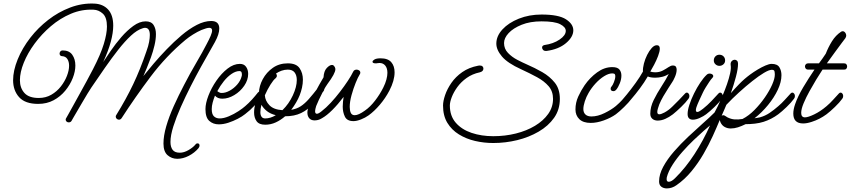

<svg xmlns="http://www.w3.org/2000/svg" viewBox="-20 -678 4741 1070"><path d="M968 207Q937 207 914 187Q891 167 891 122Q891 79 906.5 25.5Q922 -28 948.5 -87Q975 -146 1006 -205Q1039 -269 1074 -328.5Q1109 -388 1132 -433Q1146 -459 1154 -478Q1162 -497 1162 -508Q1162 -523 1146 -523Q1133 -523 1103 -511Q1080 -501 1056 -486Q1032 -471 1014 -456Q906 -366 819.5 -251Q733 -136 658 -20Q652 -11 643 -11Q636 -11 630.5 -16Q625 -21 625 -28Q625 -33 628 -37Q683 -126 722.5 -209Q762 -292 796 -392Q807 -422 811 -444.5Q815 -467 815 -483Q815 -523 788 -523Q782 -523 774 -520Q744 -511 710 -479.5Q676 -448 639.5 -401.5Q603 -355 565 -300.5Q527 -246 489 -190Q481 -178 467.5 -156Q454 -134 439 -108Q424 -82 410 -58.5Q396 -35 387.5 -20Q379 -5 379 -5Q374 4 363 4Q356 4 351 -0.5Q346 -5 346 -11Q346 -16 349 -20Q349 -20 359.5 -38.5Q370 -57 387 -88Q404 -119 424 -155Q444 -191 463.5 -227Q483 -263 498 -292Q541 -375 558.5 -433Q576 -491 576 -530Q576 -581 553 -602Q530 -623 501 -624Q436 -627 375.5 -601.5Q315 -576 263.5 -532Q212 -488 173 -435Q134 -382 112.5 -328.5Q91 -275 91 -231Q91 -188 116 -160Q141 -132 196 -132Q235 -132 266 -150Q297 -168 319 -196Q341 -224 353 -255Q365 -286 365 -312Q365 -334 355.5 -349Q346 -364 326 -365Q319 -365 315.5 -369.5Q312 -374 312 -379Q312 -386 316.5 -391.5Q321 -397 329 -397Q366 -397 383 -372.5Q400 -348 400 -313Q400 -280 385.5 -243Q371 -206 344 -173Q317 -140 279 -119.5Q241 -99 193 -99Q120 -99 86.5 -136.5Q53 -174 53 -231Q53 -284 78.5 -347Q104 -410 150 -469Q192 -523 248.5 -567Q305 -611 371 -636Q437 -661 505 -658Q554 -656 582.5 -625Q611 -594 611 -535Q611 -496 597.5 -445.5Q584 -395 555 -332Q572 -358 598 -396Q624 -434 656 -471Q688 -508 723 -533.5Q758 -559 792 -559Q823 -559 836 -538.5Q849 -518 849 -488Q849 -459 841 -425Q833 -391 821 -358Q809 -325 797.5 -297.5Q786 -270 779 -254Q802 -283 835.5 -322.5Q869 -362 909 -403.5Q949 -445 991.5 -481Q1034 -517 1076.5 -539Q1119 -561 1157 -561Q1202 -561 1202 -519Q1202 -488 1178 -444Q1170 -429 1149 -392.5Q1128 -356 1100 -305.5Q1072 -255 1042.5 -197Q1013 -139 987.5 -81.5Q962 -24 946 26.5Q930 77 930 113Q930 141 942 157Q954 173 982 173Q1005 173 1029.5 159Q1054 145 1068 129Q1073 121 1081 121Q1092 121 1092 134Q1092 140 1086 148Q1064 174 1032 190.5Q1000 207 968 207Z M1199 15Q1168 15 1146.5 -4Q1125 -23 1125 -70Q1125 -102 1141.5 -145Q1158 -188 1186 -228.5Q1214 -269 1248 -295.5Q1282 -322 1317 -322Q1340 -322 1351.5 -305.5Q1363 -289 1363 -266Q1363 -232 1341 -200Q1319 -168 1285.5 -148Q1252 -128 1219 -128Q1192 -128 1178 -145Q1170 -125 1165 -106Q1160 -87 1160 -70Q1160 -41 1172.5 -29.5Q1185 -18 1204 -18Q1227 -18 1255.5 -30Q1284 -42 1309 -58.5Q1334 -75 1346 -86Q1366 -103 1384.5 -123.5Q1403 -144 1417 -162Q1422 -168 1428 -168Q1434 -168 1438.5 -162.5Q1443 -157 1443 -149Q1443 -142 1438 -135Q1422 -115 1398.5 -89.5Q1375 -64 1346 -42Q1330 -29 1305 -16Q1280 -3 1252.5 6Q1225 15 1199 15ZM1217 -160Q1237 -160 1260.5 -173Q1284 -186 1302.5 -207.5Q1321 -229 1327 -254Q1328 -256 1328 -259Q1328 -262 1328 -264Q1328 -282 1315 -282Q1294 -282 1271 -266.5Q1248 -251 1227.5 -225.5Q1207 -200 1191 -170Q1195 -167 1199 -164.5Q1203 -162 1207 -161Q1209 -160 1212 -160Q1215 -160 1217 -160Z M1458 17Q1424 17 1410 -2.5Q1396 -22 1396 -51Q1396 -75 1403.5 -103.5Q1411 -132 1423 -160Q1424 -199 1444.5 -237Q1465 -275 1500.5 -300Q1536 -325 1584 -325Q1631 -325 1649.5 -298Q1668 -271 1668 -234Q1668 -212 1663 -189.5Q1658 -167 1650 -147Q1642 -127 1630 -106.5Q1618 -86 1603 -66Q1633 -71 1655.5 -85.5Q1678 -100 1701 -126Q1724 -152 1755 -192Q1761 -199 1768 -199Q1776 -199 1781.5 -194Q1787 -189 1787 -181Q1787 -175 1783 -170Q1754 -130 1724.5 -98Q1695 -66 1658 -48Q1621 -30 1569 -30Q1545 -9 1517 4Q1489 17 1458 17ZM1516 -242Q1504 -233 1487 -206Q1470 -179 1456 -147Q1458 -116 1481.5 -91.5Q1505 -67 1554 -64Q1590 -99 1612 -146.5Q1634 -194 1634 -232Q1634 -258 1622 -274Q1610 -290 1584 -290Q1566 -290 1549 -284Q1532 -278 1518 -268Q1523 -263 1523 -256Q1523 -248 1516 -242ZM1431 -53Q1431 -37 1437.5 -27.5Q1444 -18 1458 -18Q1487 -18 1517 -36Q1488 -43 1468 -58.5Q1448 -74 1437 -94Q1431 -70 1431 -53Z M1950 -3Q1914 -3 1902 -28Q1890 -53 1890 -84Q1890 -98 1891.5 -111.5Q1893 -125 1895 -138Q1863 -96 1832 -65Q1801 -34 1774 -19Q1763 -12 1752.5 -9.5Q1742 -7 1733 -7Q1714 -7 1703.5 -19Q1693 -31 1693 -51Q1693 -59 1695.5 -68.5Q1698 -78 1705 -97Q1715 -123 1737 -165Q1759 -207 1783 -247Q1785 -282 1801 -299Q1817 -316 1830 -316Q1836 -316 1839 -313Q1849 -303 1849 -292Q1849 -269 1805 -210Q1794 -195 1781 -170Q1768 -145 1757 -121.5Q1746 -98 1742 -87Q1736 -68 1736 -58Q1736 -44 1746 -44Q1755 -44 1771 -57Q1797 -77 1823.5 -105.5Q1850 -134 1874.5 -166Q1899 -198 1918.5 -227.5Q1938 -257 1948 -278Q1951 -285 1956.5 -287.5Q1962 -290 1967 -290Q1975 -290 1981.5 -285.5Q1988 -281 1988 -273Q1988 -267 1984 -262Q1975 -248 1962 -216Q1949 -184 1939 -147.5Q1929 -111 1929 -82Q1929 -62 1935 -49Q1941 -36 1957 -36Q1978 -36 2014 -62Q2043 -82 2070 -117Q2097 -152 2116 -190Q2128 -214 2133.5 -235Q2139 -256 2139 -272Q2139 -298 2127 -312.5Q2115 -327 2095 -327Q2088 -327 2084 -326Q2081 -325 2078 -325Q2075 -325 2073 -325Q2056 -325 2056 -334Q2056 -340 2067 -346.5Q2078 -353 2101 -353Q2142 -353 2160.5 -331.5Q2179 -310 2179 -275Q2179 -229 2150 -173Q2128 -131 2097 -94.5Q2066 -58 2034 -35Q2016 -22 1992 -12.5Q1968 -3 1950 -3Z M2729 119Q2677 119 2627.5 107.5Q2578 96 2537.5 71Q2497 46 2473 6.5Q2449 -33 2449 -90Q2449 -114 2460.5 -148Q2472 -182 2495.5 -216Q2519 -250 2556 -276Q2593 -302 2645 -312Q2648 -313 2653 -313Q2664 -313 2669 -308Q2674 -303 2674 -296Q2674 -280 2654 -275Q2612 -266 2580.5 -243.5Q2549 -221 2528.5 -192.5Q2508 -164 2497.5 -136.5Q2487 -109 2487 -90Q2487 -32 2520 6Q2553 44 2608 62.5Q2663 81 2729 81Q2795 81 2855 66Q2915 51 2961.5 23Q3008 -5 3035 -43Q3062 -81 3062 -127Q3062 -169 3037.5 -197.5Q3013 -226 2972.5 -248Q2932 -270 2884 -292Q2809 -326 2777.5 -363Q2746 -400 2746 -435Q2746 -477 2780 -514Q2814 -551 2871.5 -574Q2929 -597 2998 -597Q3093 -597 3134 -570.5Q3175 -544 3175 -509Q3175 -472 3134 -437.5Q3093 -403 3025 -394H3021Q3012 -394 3006.5 -400Q3001 -406 3001 -413Q3001 -424 3014 -427Q3064 -434 3098.5 -457.5Q3133 -481 3133 -506Q3133 -527 3102 -543Q3071 -559 2998 -559Q2934 -559 2887 -540Q2840 -521 2814.5 -493.5Q2789 -466 2789 -438Q2789 -406 2811 -383Q2833 -360 2863 -344.5Q2893 -329 2916 -319Q2960 -300 3002 -276Q3044 -252 3072 -217Q3100 -182 3100 -127Q3100 -67 3068 -21.5Q3036 24 2982 55.5Q2928 87 2862.5 103Q2797 119 2729 119Z M3272 7Q3230 7 3208.5 -14Q3187 -35 3187 -68Q3187 -106 3202.5 -140Q3218 -174 3238 -203Q3267 -245 3307.5 -274.5Q3348 -304 3392 -304Q3421 -304 3432 -290.5Q3443 -277 3443 -257Q3443 -236 3434 -213.5Q3425 -191 3414 -178Q3407 -170 3399 -170Q3383 -170 3383 -184Q3383 -191 3389 -197Q3394 -202 3401.5 -220.5Q3409 -239 3409 -253Q3409 -267 3400 -268Q3397 -269 3392 -269Q3372 -269 3347 -253.5Q3322 -238 3299 -213Q3276 -188 3260 -160Q3247 -138 3239 -113Q3231 -88 3231 -70Q3231 -51 3242.5 -40Q3254 -29 3276 -29Q3311 -29 3349.5 -48Q3388 -67 3412 -87Q3432 -104 3449 -122.5Q3466 -141 3481 -157Q3485 -162 3491 -162Q3496 -162 3500.5 -156.5Q3505 -151 3505 -143Q3505 -134 3500 -128Q3484 -107 3458 -81.5Q3432 -56 3412 -41Q3384 -21 3345 -7Q3306 7 3272 7Z M3645 -6Q3627 -6 3615.5 -16Q3604 -26 3604 -44Q3604 -82 3623 -120.5Q3642 -159 3666.5 -196.5Q3691 -234 3707 -266Q3691 -255 3671 -250Q3651 -245 3632 -245Q3605 -245 3590 -252Q3571 -219 3546 -185.5Q3521 -152 3497.5 -125Q3474 -98 3458 -84Q3451 -78 3444 -78Q3437 -78 3432 -83Q3427 -88 3427 -94Q3427 -99 3431 -103Q3449 -122 3473.5 -152Q3498 -182 3522.5 -216Q3547 -250 3563 -279Q3562 -299 3568.5 -324Q3575 -349 3586.5 -372Q3598 -395 3612 -410.5Q3626 -426 3641 -426Q3657 -426 3657 -407Q3657 -391 3647.5 -366Q3638 -341 3625.5 -317.5Q3613 -294 3604 -279Q3617 -275 3631 -275Q3655 -275 3673 -284.5Q3691 -294 3705 -303.5Q3719 -313 3729 -313Q3742 -313 3746.5 -306.5Q3751 -300 3751 -290Q3751 -271 3741 -248.5Q3731 -226 3726 -220Q3719 -209 3705 -187.5Q3691 -166 3677 -142Q3663 -118 3654 -96Q3650 -85 3646.5 -73.5Q3643 -62 3643 -54Q3643 -41 3654 -41Q3664 -41 3683 -51Q3707 -64 3727.5 -84.5Q3748 -105 3763 -120Q3764 -121 3772.5 -130Q3781 -139 3789.5 -148Q3798 -157 3798 -157Q3802 -162 3808 -162Q3813 -162 3817.5 -156.5Q3822 -151 3822 -143Q3822 -134 3817 -128Q3802 -107 3776 -82Q3750 -57 3730 -41Q3709 -25 3687.5 -15.5Q3666 -6 3645 -6Z M3989 -311Q3977 -311 3967.5 -319.5Q3958 -328 3958 -341Q3958 -355 3967 -364Q3976 -373 3989 -373Q4003 -373 4012 -364Q4021 -355 4021 -341Q4021 -328 4011.5 -319.5Q4002 -311 3989 -311ZM3841 -11Q3828 -11 3820 -18.5Q3812 -26 3812 -43Q3812 -64 3822 -94.5Q3832 -125 3848 -157.5Q3864 -190 3882.5 -217.5Q3901 -245 3918 -261Q3925 -268 3935 -268Q3943 -268 3949 -264Q3955 -260 3955 -254Q3955 -249 3950 -244Q3943 -237 3932.5 -221.5Q3922 -206 3912 -189.5Q3902 -173 3897 -162Q3888 -143 3877 -119Q3866 -95 3861 -80Q3858 -70 3858 -65Q3858 -54 3866 -54Q3873 -54 3882 -60.5Q3891 -67 3898 -72Q3923 -92 3944.5 -114.5Q3966 -137 3984 -157Q3988 -162 3994 -162Q3999 -162 4003.5 -156.5Q4008 -151 4008 -143Q4008 -134 4003 -128Q3988 -107 3961.5 -81.5Q3935 -56 3915 -41Q3902 -31 3880.5 -21Q3859 -11 3841 -11Z M4396 -162Q4401 -162 4405.5 -156.5Q4410 -151 4410 -143Q4410 -134 4405 -128Q4390 -107 4363.5 -81.5Q4337 -56 4317 -41Q4279 -13 4235 1Q4213 8 4187 11Q4161 14 4135 14Q4113 25 4092.5 31.5Q4072 38 4052 38Q4034 38 4018.5 29.5Q4003 21 3995 3Q3994 0 3993 -3Q3992 -6 3991 -9Q3975 30 3952.5 79.5Q3930 129 3900.5 180Q3871 231 3833.5 276.5Q3796 322 3750 354Q3725 372 3696 372Q3678 372 3665.5 362.5Q3653 353 3653 333Q3653 294 3676 251.5Q3699 209 3736 166.5Q3773 124 3815.5 84Q3858 44 3897 9.5Q3936 -25 3962 -51Q3969 -63 3981 -88Q3993 -113 4006.5 -144.5Q4020 -176 4031.5 -209Q4043 -242 4049 -270Q4055 -298 4052 -315Q4050 -329 4057.5 -337Q4065 -345 4075 -345Q4082 -345 4087.5 -339.5Q4093 -334 4093 -323Q4093 -295 4081.5 -251Q4070 -207 4053 -159Q4072 -181 4099.5 -209.5Q4127 -238 4161 -263Q4180 -277 4202.5 -290.5Q4225 -304 4246 -313Q4267 -322 4280 -322Q4312 -322 4323.5 -303Q4335 -284 4335 -259Q4335 -221 4314.5 -177.5Q4294 -134 4260 -92.5Q4226 -51 4185 -19Q4194 -20 4201.5 -21.5Q4209 -23 4215 -24Q4244 -32 4268.5 -48.5Q4293 -65 4317 -86Q4337 -103 4354 -122Q4371 -141 4386 -157Q4390 -162 4396 -162ZM4281 -289Q4266 -289 4237.5 -272Q4209 -255 4173 -226.5Q4137 -198 4099 -163.5Q4061 -129 4028 -94Q4023 -81 4017 -68Q4011 -55 4006 -43Q4005 -41 4004 -38.5Q4003 -36 4002 -33Q4007 -36 4011 -36Q4016 -36 4023 -31Q4030 -26 4034 -24Q4054 -14 4074 -12.5Q4094 -11 4118 -15Q4153 -33 4185 -65.5Q4217 -98 4242.5 -135Q4268 -172 4283 -206Q4298 -240 4298 -262Q4298 -273 4296 -281Q4294 -289 4281 -289ZM3742 315Q3801 257 3850.5 180.5Q3900 104 3937 21Q3927 29 3902.5 50.5Q3878 72 3846.5 102Q3815 132 3783.5 167.5Q3752 203 3728.5 239.5Q3705 276 3696 310Q3695 314 3695 320Q3695 335 3707 335Q3722 335 3742 315Z M4456 10Q4401 10 4401 -45Q4401 -68 4411 -97Q4426 -141 4456.5 -192Q4487 -243 4519 -290H4483Q4475 -290 4470.5 -295.5Q4466 -301 4466 -308Q4466 -314 4470.5 -319.5Q4475 -325 4483 -325H4544Q4555 -339 4564 -352.5Q4573 -366 4582 -379Q4596 -415 4616.5 -448Q4637 -481 4667 -501Q4672 -504 4676 -504Q4684 -504 4690 -496.5Q4696 -489 4696 -480Q4696 -473 4691 -465Q4688 -461 4672 -440Q4656 -419 4634 -388.5Q4612 -358 4588 -325H4684Q4693 -325 4697 -319.5Q4701 -314 4701 -308Q4701 -301 4697 -295.5Q4693 -290 4684 -290H4564L4555 -276Q4546 -263 4528.5 -234Q4511 -205 4491.5 -170Q4472 -135 4458.5 -102.5Q4445 -70 4445 -49Q4445 -24 4466 -24Q4483 -24 4517.5 -40.5Q4552 -57 4586 -86Q4606 -103 4623 -122Q4640 -141 4655 -157Q4659 -162 4665 -162Q4670 -162 4674.5 -156.5Q4679 -151 4679 -143Q4679 -134 4674 -128Q4659 -107 4632.5 -81.5Q4606 -56 4586 -41Q4548 -13 4504 1Q4477 10 4456 10Z"/></svg>

Font: Meow Script
Style: Regular
Weight: 400
Designer: Robert E. Leuschke
Foundry: Robert E. Leuschke
Version: Version 1.010; ttfautohint (v1.8.3)